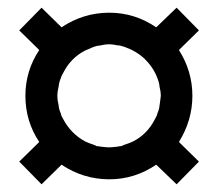

<svg xmlns="http://www.w3.org/2000/svg" viewBox="-20 -385 567 499"><path d="M497 35 445 -16C468 -53 480 -93 480 -136C480 -179 468 -219 445 -255L497 -306L439 -365L386 -314C349 -339 309 -352 264 -352C219 -352 177 -339 140 -314L88 -365L30 -306L82 -255C58 -219 46 -179 46 -136C46 -92 58 -52 82 -16L30 35L88 94L140 43C177 68 219 81 264 81C309 81 349 68 386 43L439 94ZM395 -113C394 -109 394 -106 394 -105C393 -100 391 -95 389 -90C388 -85 386 -81 383 -76C370 -50 351 -30 325 -17C318 -14 311 -11 304 -9C299 -7 296 -6 294 -5C292 -5 289 -5 286 -4C277 -3 270 -2 264 -2C257 -2 250 -3 241 -4C238 -5 235 -5 232 -5C230 -6 227 -7 223 -9C216 -11 209 -14 202 -17C176 -31 157 -51 144 -76C141 -81 139 -85 138 -90C136 -95 134 -100 133 -105C133 -106 133 -109 132 -113C130 -121 129 -129 129 -136C129 -143 130 -150 132 -158C133 -162 133 -165 133 -166C134 -171 136 -177 138 -182C139 -186 141 -190 144 -195C157 -221 176 -241 202 -254C209 -257 216 -260 223 -263C227 -264 230 -265 233 -266C235 -266 238 -266 241 -267C250 -269 257 -270 264 -270C270 -270 277 -269 286 -267C289 -267 292 -267 294 -266C297 -265 300 -264 304 -263C324 -256 341 -246 356 -232C371 -217 382 -201 389 -182C391 -177 393 -171 394 -166C394 -165 394 -162 395 -158C397 -150 398 -143 398 -136C397 -129 396 -121 395 -113Z"/></svg>

Font: Kunika
Style: Regular
Weight: 400
Designer: Leo Kuroshita
Foundry: kurogedelic
Version: Version 1.000;PS 001.000;hotconv 1.0.88;makeotf.lib2.5.64775